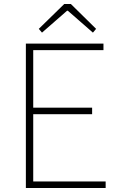

<svg xmlns="http://www.w3.org/2000/svg" viewBox="-20 -945 602 965"><path d="M110 -726H500V-693H147V-404H443V-371H147V-33H511V0H110ZM175 -800 303 -925H336L463 -800L447 -781L321 -891H317L191 -781Z"/></svg>

Font: Merged Yaku Han JP Thin
Style: Regular
Weight: 250
Designer: Ryoko NISHIZUKA 西塚涼子 (kana, bopomofo & ideographs); Paul D. Hunt (Latin, Greek & Cyrillic); Sandoll Communications 산돌커뮤니
Foundry: Adobe
Version: Version 2.004